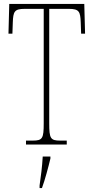

<svg xmlns="http://www.w3.org/2000/svg" viewBox="-20 -734 476 975"><path d="M112 0H319V-20H286C236 -20 230 -31 230 -108V-689H330C382 -689 388 -675 390 -620L392 -563H412L408 -714H27L23 -563H43L45 -620C47 -675 53 -689 105 -689H202V-108C202 -31 196 -20 146 -20H112ZM181 208V221H193C208 181 226 113 236 71V61H197C194 114 188 159 181 208Z"/></svg>

Font: Noto Serif Lao ExtraCondensed Thin
Style: Regular
Weight: 100
Width: 2
Designer: Monotype Design Team
Foundry: Monotype Imaging Inc.
Version: Version 2.003